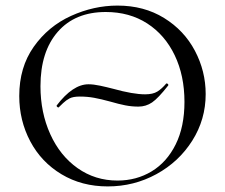

<svg xmlns="http://www.w3.org/2000/svg" viewBox="-20 -656 806 688"><path d="M576 -357H577Q580 -357 582 -354.5Q584 -352 583 -350Q547 -304 525 -289Q503 -274 476 -274Q452 -274 429 -278.5Q406 -283 375 -292Q342 -301 317.5 -305.5Q293 -310 266 -310Q242 -310 229.5 -303.5Q217 -297 206 -286.5Q195 -276 190 -271H189Q187 -271 184.5 -273.5Q182 -276 183 -278Q241 -354 297 -354Q315 -354 338.5 -349Q362 -344 385 -338Q457 -318 500 -318Q528 -318 544 -328Q560 -338 576 -357ZM49 -312Q49 -415 101 -488.5Q153 -562 234.5 -599Q316 -636 401 -636Q496 -636 568 -591.5Q640 -547 678.5 -474Q717 -401 717 -319Q717 -228 669 -152Q621 -76 540.5 -32Q460 12 366 12Q273 12 200.5 -31.5Q128 -75 88.5 -149.5Q49 -224 49 -312ZM641 -291Q641 -385 606 -458Q571 -531 507.5 -572Q444 -613 359 -613Q249 -613 187 -542Q125 -471 125 -347Q125 -253 160 -175.5Q195 -98 258 -53.5Q321 -9 401 -9Q469 -9 523.5 -42Q578 -75 609.5 -138.5Q641 -202 641 -291Z"/></svg>

Font: Cormorant
Style: Regular
Weight: 400
Designer: Christian Thalmann (Catharsis Fonts)
Foundry: Catharsis Fonts
Version: Version 4.000